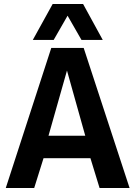

<svg xmlns="http://www.w3.org/2000/svg" viewBox="-20 -946 680 966"><path d="M9 0 238 -705H401L632 0H481L435 -150H199L152 0ZM224 -263H409L317 -591ZM145 -745 245 -926H398L497 -745H390L320 -867L250 -745Z"/></svg>

Font: Georama ExtraCondensed Thin SemiBold
Style: Regular
Weight: 600
Version: Version 1.001